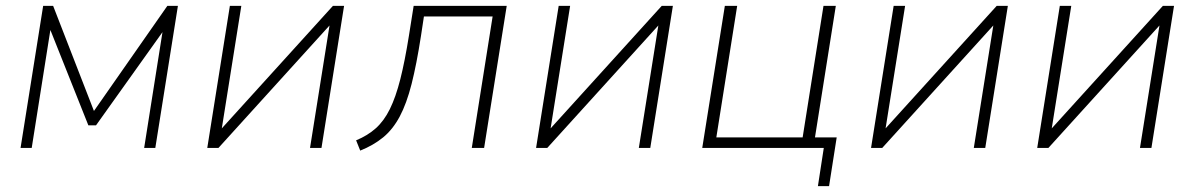

<svg xmlns="http://www.w3.org/2000/svg" viewBox="-20 -504 4069 654"><path d="M50 0 127 -484H161L300 -126L550 -484H586L509 0H471L540 -436H563L307 -77H281L138 -436H157L88 0Z M686 0 763 -484H802L730 -32H704L1114 -484H1152L1075 0H1036L1108 -452H1134L724 0Z M1207 9 1193 -26Q1232 -42 1260 -67Q1288 -92 1308 -132.5Q1328 -173 1343.5 -234Q1359 -295 1373 -383L1389 -484H1706L1629 0H1587L1658 -448H1424L1414 -382Q1399 -285 1382 -218Q1365 -151 1341.5 -107Q1318 -63 1285 -36Q1252 -9 1207 9Z M1806 0 1883 -484H1922L1850 -32H1824L2234 -484H2272L2195 0H2156L2228 -452H2254L1844 0Z M2766 130 2786 0H2372L2449 -484H2491L2420 -36H2714L2785 -484H2827L2756 -36H2830L2804 130Z M2947 0 3024 -484H3063L2991 -32H2965L3375 -484H3413L3336 0H3297L3369 -452H3395L2985 0Z M3513 0 3590 -484H3629L3557 -32H3531L3941 -484H3979L3902 0H3863L3935 -452H3961L3551 0Z"/></svg>

Font: Nunito Sans 12pt ExtraLight
Style: Italic
Weight: 200
Italic angle: -9°
Designer: Vernon Adams
Foundry: Vernon Adams
Version: Version 3.101;gftools[0.9.27]